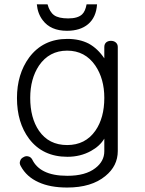

<svg xmlns="http://www.w3.org/2000/svg" viewBox="-20 -717 665 878"><path d="M457 -502V-450.2Q426.8 -495.1 385.7 -517.6Q343.8 -539.1 288.1 -539.1Q176.8 -539.1 113.3 -454.1Q57.6 -377.9 57.6 -268.6Q57.6 -156.2 113.3 -82Q175.8 0 288.1 0Q347.7 0 395.5 -26.4Q436.5 -48.8 457 -83V-25.4Q457 20.5 416 51.8Q371.1 86.9 288.1 86.9Q221.7 86.9 181.6 66.4Q144.5 47.9 127 11.7Q120.1 0 108.4 -2Q97.7 -4.9 86.9 2Q75.2 7.8 72.3 18.6Q67.4 30.3 75.2 43Q101.6 91.8 156.2 116.2Q209 140.6 287.1 140.6Q398.4 140.6 461.9 87.9Q518.6 42 518.6 -26.4V-502Q518.6 -515.6 508.8 -523.4Q500 -530.3 487.3 -530.3Q474.6 -530.3 465.8 -523.4Q457 -515.6 457 -502ZM287.1 -485.4Q369.1 -485.4 416 -417Q457 -356.4 457 -269.5Q457 -177.7 416 -119.1Q370.1 -53.7 287.1 -53.7Q203.1 -53.7 158.2 -119.1Q118.2 -177.7 118.2 -269.5Q118.2 -356.4 158.2 -417Q205.1 -485.4 287.1 -485.4ZM376 -697.3Q370.1 -665 355.5 -651.4Q335.9 -632.8 292 -632.8Q248 -632.8 227.5 -647.5Q207 -662.1 197.3 -697.3H148.4Q152.3 -654.3 175.8 -624Q211.9 -576.2 286.1 -576.2Q346.7 -576.2 382.8 -606.4Q419.9 -637.7 423.8 -697.3Z"/></svg>

Font: Gulim
Style: Regular
Weight: 400
Version: Version 2.21